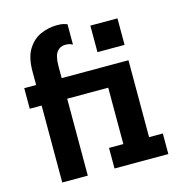

<svg xmlns="http://www.w3.org/2000/svg" viewBox="-112 -856 874 951"><g transform="rotate(-15 325.0 -380.0)"><path d="M90 0V-394.5H29V-500H90V-570.5Q90 -640.5 115.5 -682Q141 -723.5 181.5 -741.5Q222 -759.5 267 -759.5Q288.5 -759.5 301 -756Q313.5 -752.5 318 -750.5V-646Q313.5 -648.5 305 -651.8Q296.5 -655 279.5 -655Q254.5 -655 237.8 -634.5Q221 -614 221 -558.5V-500H563.5V-105.5H634V0H358V-105.5H431.5V-394.5H221V0ZM425.5 -714.5H564.5V-578.5H425.5Z"/></g></svg>

Font: Trispace Condensed SemiBold
Style: Regular
Weight: 600
Width: 3
Designer: Tyler Finck
Foundry: Etcetera Type Company
Version: Version 1.210; ttfautohint (v1.8.3)